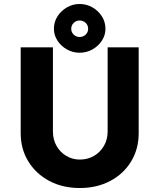

<svg xmlns="http://www.w3.org/2000/svg" viewBox="-20 -939 802 965"><path d="M381 6Q295 6 228 -29.5Q161 -65 122.5 -127.5Q84 -190 84 -269V-701H246V-278Q246 -238 264 -206Q282 -174 313 -155.5Q344 -137 381 -137Q421 -137 452.5 -155.5Q484 -174 502.5 -206Q521 -238 521 -278V-701H677V-269Q677 -190 639 -127.5Q601 -65 534 -29.5Q467 6 381 6ZM380 -674Q346 -674 316.5 -690.5Q287 -707 269 -734.5Q251 -762 251 -794Q251 -829 269 -857Q287 -885 316.5 -902Q346 -919 380 -919Q415 -919 444.5 -902Q474 -885 492 -857Q510 -829 510 -794Q510 -762 492 -734.5Q474 -707 444.5 -690.5Q415 -674 380 -674ZM380 -753Q398 -753 410.5 -765Q423 -777 423 -794Q423 -813 410 -824.5Q397 -836 380 -836Q363 -836 350.5 -824Q338 -812 338 -794Q338 -777 350.5 -765Q363 -753 380 -753Z"/></svg>

Font: Readex Pro bold
Style: Bold
Weight: 700
Designer: Bonnie Shaver-Troup, Thomas Jockin
Foundry: Lexend
Version: Version 1.200; ttfautohint (v1.8.3)